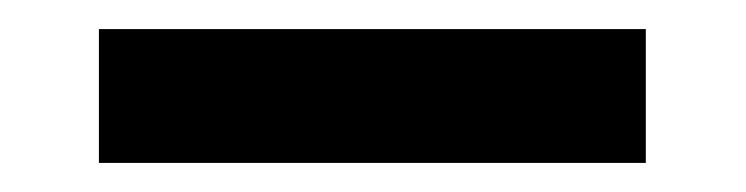

<svg xmlns="http://www.w3.org/2000/svg" viewBox="-20 -348 513 132"><path d="M48 -328H424V-236H48Z"/></svg>

Font: Trirong ExtraBold
Style: Regular
Weight: 800
Designer: Katatrad Team
Foundry: CadsonDemak
Version: Version 1.001